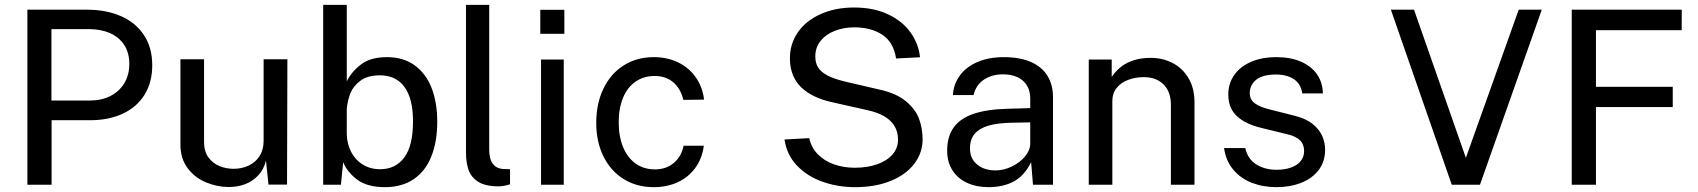

<svg xmlns="http://www.w3.org/2000/svg" viewBox="-20 -763 7012 793"><path d="M93.1 -723H339.8Q418.2 -723 479.2 -696.5Q540.1 -670 574.4 -618.3Q608.8 -566.7 608.8 -493.6Q608.8 -422.6 576.8 -371.4Q544.8 -320.2 486.9 -293.4Q429.1 -266.5 352.9 -266.5H193.1V0H93.1ZM350.6 -347.8Q398.8 -347.8 435.8 -366.4Q472.7 -385.1 493.4 -419.3Q514.1 -453.6 514.1 -499.2Q514.1 -545.1 493 -577.4Q471.9 -609.6 434.1 -626.2Q396.2 -642.8 346.2 -642.8H192.4V-347.8Z M725.2 -166.1V-518.2H822.8V-176.2Q822.8 -137.5 841 -112.7Q859.3 -87.9 887.2 -76.8Q915 -65.8 944.9 -65.8Q978.3 -65.8 1006.6 -78.8Q1034.8 -91.9 1051.8 -118Q1068.8 -144.1 1068.8 -181.2V-518.2H1167L1165.5 -0.6H1089L1078.5 -99.8Q1069.5 -62.6 1045.9 -37.9Q1022.3 -13.2 990.8 -1.8Q959.2 9.7 923.8 9.4Q876.9 9.1 831.3 -9.6Q785.8 -28.2 755.5 -67.7Q725.2 -107.1 725.2 -166.1Z M1397.4 -93.2 1388 0H1314.8V-743H1412.2V-427.1Q1432.2 -467.2 1471.4 -497.1Q1510.6 -527 1578 -527Q1646.3 -527 1693.1 -492.9Q1739.9 -458.8 1762.9 -398.8Q1785.9 -338.8 1785.9 -260.8Q1785.9 -177.6 1761.4 -116.6Q1736.9 -55.6 1688.4 -22.8Q1640 10 1570.1 10Q1495.7 10 1454.3 -21.8Q1413 -53.6 1397.4 -93.2ZM1685.8 -261.5Q1685.8 -355.4 1650.7 -403.6Q1615.6 -451.9 1549.2 -451.9Q1498.7 -451.9 1469.1 -430Q1439.6 -408.2 1427.8 -379.2Q1416.1 -350.1 1412.6 -316.7L1412.2 -310.9V-210.2Q1412.9 -169.2 1430.2 -135.8Q1447.5 -102.4 1478.5 -83.2Q1509.6 -64.1 1550 -64.1Q1613.6 -64.1 1649.7 -112.5Q1685.8 -160.9 1685.8 -261.5Z M1904.6 -134.1V-743H2000.6V-143.9Q2000.6 -106.2 2015.6 -86.4Q2030.5 -66.7 2058.6 -65L2086.5 -64.2V-1.9Q2061.1 6.6 2038.5 6.6Q1984.4 6.6 1954.9 -12.4Q1925.4 -31.4 1915 -61.7Q1904.6 -92.1 1904.6 -134.1Z M2308.4 0H2214.6V-517H2308.4ZM2310.9 -623.4H2211.5V-722.4H2310.9Z M2888.1 -351.6 2802.6 -350.4Q2790.8 -397.9 2760.2 -423.6Q2729.5 -449.2 2684 -449.2Q2638.8 -449.2 2605.2 -426Q2571.5 -402.8 2553.4 -359.4Q2535.4 -316 2535.4 -258Q2535.4 -199 2553.7 -155Q2571.9 -111 2605.8 -87.2Q2639.6 -63.4 2684.9 -63.4Q2731.9 -63.4 2763.2 -90.2Q2794.6 -117.1 2803.4 -161.2H2887Q2879.8 -107.4 2851.2 -68.8Q2822.7 -30.2 2778.6 -10.1Q2734.4 10 2680.5 10Q2609.8 10 2555.9 -23.4Q2502.1 -56.9 2472.3 -117.2Q2442.6 -177.6 2442.6 -256Q2442.6 -335.1 2472.2 -396.7Q2501.7 -458.3 2555.7 -492.7Q2609.8 -527 2680.5 -527Q2735.2 -527 2779.8 -505.8Q2824.4 -484.6 2852.8 -444.9Q2881.3 -405.2 2888.1 -351.6Z M3220.2 -186.9 3322.2 -192.5Q3330.9 -153.2 3357.8 -125.8Q3384.8 -98.3 3424.3 -84.3Q3463.8 -70.2 3510.6 -70.2Q3561.8 -70.2 3602.2 -84.3Q3642.8 -98.4 3665.9 -124.7Q3689 -151 3689 -186.2Q3689 -218.6 3674.3 -242.6Q3659.6 -266.6 3632.2 -282.7Q3604.8 -298.8 3561.1 -308.4L3418.1 -340.5Q3333.6 -358.9 3288.3 -403.2Q3243.1 -447.6 3242.5 -520.4Q3242.1 -582.6 3276.1 -630.7Q3310.1 -678.7 3370.6 -705.3Q3431 -732 3507.4 -732Q3588.5 -732 3648 -703.8Q3707.5 -675.6 3740.8 -628.8Q3774 -582.1 3779.9 -526.5L3681 -521.5Q3670.6 -588.8 3624.2 -619.4Q3577.9 -650.1 3507.6 -650.1Q3465.6 -650.1 3428.8 -636Q3392 -621.9 3369.7 -594.8Q3347.4 -567.6 3347.4 -530Q3347.4 -503.4 3358.8 -484.7Q3370.2 -465.9 3397.3 -451.5Q3424.4 -437.2 3471.4 -425.8L3610 -393.6Q3680.6 -378.4 3720.6 -345.6Q3760.6 -312.8 3775.6 -273Q3790.5 -233.1 3790.5 -187.5Q3790.5 -132.3 3756.7 -87.3Q3722.8 -42.2 3659.5 -16.1Q3596.1 10 3511 10Q3439.4 10 3376.3 -12.7Q3313.2 -35.3 3271.1 -79.7Q3229.1 -124.1 3220.2 -186.9Z M3892 -140.6Q3892 -198.4 3918.5 -236Q3944.9 -273.6 4000.9 -292.8Q4056.8 -312 4145.8 -313.9L4235.1 -316.4V-355.9Q4235.1 -387.7 4221.2 -410.2Q4207.3 -432.8 4181.7 -444.5Q4156.1 -456.2 4121.2 -456Q4075.9 -455.6 4043.2 -433.7Q4010.4 -411.7 4001.2 -370.4H3915.8Q3918.4 -416.2 3944.9 -451.8Q3971.3 -487.4 4017.8 -507.2Q4064.2 -527 4125.9 -527Q4192.9 -527 4238.4 -506.8Q4283.9 -486.6 4306.6 -449.3Q4329.2 -412.1 4329.2 -361V0H4246.4L4238.8 -93.2Q4210.6 -36.6 4166.7 -13.3Q4122.8 10 4062.9 10Q4012.6 10 3973.8 -8Q3935.1 -26 3913.6 -60Q3892 -93.9 3892 -140.6ZM4235.1 -170V-257.5L4161 -256.2Q4102.3 -255.3 4063.8 -244.4Q4025.3 -233.4 4005.8 -210.5Q3986.2 -187.6 3986.2 -150Q3986.2 -107.9 4015.6 -83.6Q4044.9 -59.2 4092.1 -59.2Q4125.6 -59.2 4158.9 -75.2Q4192.2 -91.2 4213.6 -116.9Q4234.9 -142.6 4235.1 -170Z M4476.8 -517H4571.6V-445.6L4575.8 -451.4Q4592.5 -473.8 4613.6 -489.6Q4634.7 -505.4 4664.6 -514.7Q4694.4 -524 4732.5 -524Q4782.7 -524 4823.8 -502.4Q4864.9 -480.9 4889.2 -439.4Q4913.5 -397.9 4913.5 -340.2V0H4816V-330.5Q4816 -384.4 4785.6 -414.4Q4755.2 -444.4 4704.8 -444.4Q4669.4 -444.4 4639.8 -433.3Q4610.1 -422.2 4592.2 -400.1Q4574.2 -377.9 4574.2 -346.1V0H4476.8Z M5035.6 -151.5H5123.4Q5133.2 -106.2 5168.5 -84Q5203.9 -61.8 5252 -61.8Q5286.2 -61.8 5312 -70.9Q5337.8 -80 5352 -97.5Q5366.2 -114.9 5366.2 -139Q5366.2 -166.6 5349.6 -183.3Q5332.9 -200 5297.4 -208.4L5191.6 -234.2Q5125 -249.8 5089.2 -282.8Q5053.3 -315.8 5053.1 -371.9Q5052.9 -417.2 5077.1 -452.3Q5101.2 -487.4 5146.2 -507.2Q5191.2 -527 5251.9 -527Q5309.7 -527 5352.8 -508.5Q5395.8 -490 5419.4 -456.2Q5442.9 -422.4 5443.8 -377.2H5358.6Q5352.8 -417.1 5323.6 -436.2Q5294.5 -455.2 5250 -455.2Q5195.9 -455.2 5168.8 -434Q5141.8 -412.7 5141.8 -377.9Q5141.8 -351.9 5162.8 -336.1Q5183.8 -320.4 5228.5 -309.9L5330.1 -284.2Q5375.5 -272.5 5402.9 -249.8Q5430.3 -227 5441.7 -199.9Q5453 -172.8 5453 -144.4Q5453 -95.4 5426.3 -60.6Q5399.6 -25.8 5354 -7.9Q5308.4 10 5252.4 10Q5196.8 10 5150.3 -8Q5103.9 -26 5073.5 -62.5Q5043 -99 5035.6 -151.5Z M6092.6 0H5976.1L5724.6 -723H5820.1L6034.4 -111.1L6252.6 -723H6347.9Z M6926 -723 6925.6 -638.4H6571.6V-404.6H6888.8V-320.9H6571.6V0H6471.6V-723Z"/></svg>

Font: Public Sans VF
Style: Regular
Weight: 400
Designer: Pablo Impallari, Rodrigo Fuenzalida (Modified by Dan O. Williams and USWDS)
Version: Version 1.003